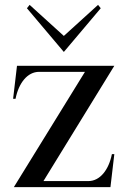

<svg xmlns="http://www.w3.org/2000/svg" viewBox="-20 -771 526 791"><path d="M37 0H435L451 -136H441C428 -71 392 -25 344 -25H159L451 -500H50L34 -364H44C57 -429 93 -475 141 -475H330ZM91 -737 243 -557 395 -737 384 -751 243 -623 102 -751Z"/></svg>

Font: Sprat Condesed
Style: Regular
Weight: 400
Width: 3
Designer: Ethan Nakache
Foundry: Collletttivo
Version: Version 2.000;Glyphs 3.2 (3217)